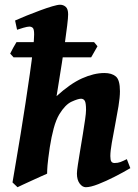

<svg xmlns="http://www.w3.org/2000/svg" viewBox="-20 -762 576 802"><path d="M387.2 -568.8 360.8 -522.5H36.6L22.5 -538.1Q25.9 -545.9 34.9 -562Q43.9 -578.1 48.8 -585.9H373ZM524.4 -59.6Q494.6 -42 458.7 -23.7Q422.9 -5.4 390.4 7.3Q357.9 20 338.4 20Q324.2 20 312.7 4.6Q301.3 -10.7 301.3 -37.1Q301.3 -47.4 305.2 -73.2Q309.1 -99.1 314.7 -132.8Q320.3 -166.5 325.9 -200.4Q331.5 -234.4 335.4 -262Q339.4 -289.6 339.4 -302.7Q339.4 -332.5 334 -341.1Q328.6 -349.6 318.4 -349.6Q306.2 -349.6 279.3 -337.4Q252.4 -325.2 227.5 -284.2Q213.9 -261.2 204.3 -225.8Q194.8 -190.4 188 -147Q180.2 -93.3 178.5 -71.8Q176.8 -50.3 176.8 -36.6Q170.4 -33.7 152.8 -25.9Q135.3 -18.1 114.5 -8.5Q93.8 1 76.4 9Q59.1 17.1 53.2 20L32.2 0Q38.1 -35.2 47.1 -88.1Q56.2 -141.1 66.4 -203.6Q76.7 -266.1 86.4 -330.3Q96.2 -394.5 104.5 -452.4Q112.8 -510.3 117.7 -554Q122.6 -597.7 122.6 -618.2Q122.6 -640.6 116.7 -645.8Q110.8 -650.9 102.5 -650.9Q94.7 -650.9 77.6 -646Q60.5 -641.1 51.3 -637.7L43 -676.3Q63.5 -685.5 91.3 -696.8Q119.1 -708 147.5 -718.5Q175.8 -729 198.2 -735.6Q220.7 -742.2 231 -742.2Q244.6 -742.2 254.6 -733.4Q264.6 -724.6 264.6 -702.1Q264.6 -688 260.7 -656Q256.8 -624 251 -582.5Q245.1 -541 238.3 -497.8Q231.4 -454.6 225.6 -418.2Q219.7 -381.8 216.3 -360.4Q273.4 -412.6 323 -434.8Q372.6 -457 416 -457Q446.8 -457 463.9 -442.6Q481 -428.2 481 -380.9Q481 -355.5 474.9 -318.1Q468.8 -280.8 460.9 -240.5Q453.1 -200.2 447 -165.3Q440.9 -130.4 440.9 -109.9Q440.9 -93.3 445.1 -87.2Q449.2 -81.1 458.5 -81.1Q472.2 -81.1 483.2 -85.2Q494.1 -89.4 509.8 -97.2Z"/></svg>

Font: Gentium Book Plus
Style: Bold Italic
Weight: 700
Italic angle: -8°
Designer: Victor Gaultney, Annie Olsen, Iska Routamaa, Becca Hirsbrunner
Foundry: SIL International
Version: Version 6.101